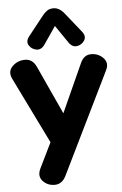

<svg xmlns="http://www.w3.org/2000/svg" viewBox="-62 -808 659 1038"><g transform="rotate(-5 267.5 -289.0)"><path d="M254 143Q233 186 193.5 186.5Q154 187 128.5 159.5Q103 132 123 91L208 -83L258 -163L391 -457Q410 -500 449.5 -500Q489 -500 515.5 -472Q542 -444 522 -405ZM230 38 13 -405Q-6 -445 22 -473Q50 -501 91 -501Q132 -501 152 -457L287 -163ZM203 -574Q184 -546 157.5 -550.5Q131 -555 117.5 -577.5Q104 -600 125 -626L209 -732Q222 -748 235 -756.5Q248 -765 268 -765Q300 -765 327 -731L411 -626Q432 -600 418.5 -577.5Q405 -555 378.5 -550.5Q352 -546 333 -574L268 -669Z"/></g></svg>

Font: Nunito VF Beta Light
Style: Regular
Weight: 300
Designer: Vernon Adams
Foundry: newtypography
Version: Version 3.001